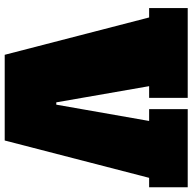

<svg xmlns="http://www.w3.org/2000/svg" viewBox="-21 -797 818 816"><g transform="rotate(90 388.0 -389.0)"><path d="M396 -613.8H346.2L415 -219.2H424.8L494.1 -613.8H443.8V-777.8H775.9V-613.8H735.8L577.1 0H212.9L54.2 -613.8H14.2V-777.8H396Z"/></g></svg>

Font: AlfaSlabOne-Regular
Style: Regular
Weight: 400
Designer: JM Sole
Foundry: JM Sole
Version: Version 1.001